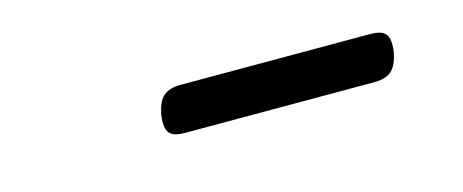

<svg xmlns="http://www.w3.org/2000/svg" viewBox="-23 -709 646 268"><g transform="rotate(-15 300.0 -575.0)"><path d="M535.6 -586.9Q535.6 -579.6 534.7 -575.2Q531.2 -557.1 522.9 -549.6Q514.6 -542 498 -542H223.6Q210 -542 203.9 -546.9Q197.8 -551.8 197.8 -563.5Q197.8 -570.8 198.7 -575.2Q202.1 -593.3 210.4 -600.8Q218.8 -608.4 235.4 -608.4H509.8Q523.4 -608.4 529.5 -603.5Q535.6 -598.6 535.6 -586.9Z"/></g></svg>

Font: Courier Prime
Style: Italic
Weight: 400
Italic angle: -10°
Designer: Alan Dague-Greene
Foundry: Quote-Unquote Apps
Version: Version 3.018